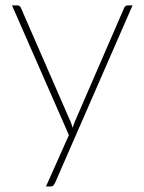

<svg xmlns="http://www.w3.org/2000/svg" viewBox="-20 -513 534 712"><path d="M471.5 -493 184 165.5Q181.5 170.5 178 174.5Q174.5 178.5 168 178.5H150.5L235.5 -12L24.5 -493H44.5Q50 -493 53.2 -490Q56.5 -487 57.5 -484L241.5 -62Q246.5 -51 249 -39Q252.5 -49.5 257.5 -62L440.5 -484Q442.5 -488 445.8 -490.5Q449 -493 453 -493Z"/></svg>

Font: Lato 2
Style: Regular
Weight: 200
Designer: Lukasz Dziedzic with Adam Twardoch and Botio Nikoltchev
Foundry: tyPoland Lukasz Dziedzic
Version: Version 2.015; 2015-08-06; http://www.latofonts.com/